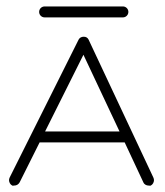

<svg xmlns="http://www.w3.org/2000/svg" viewBox="-20 -576 512 596"><path d="M361.5 -556H118.5C109.1 -556 101.5 -548.4 101.5 -539C101.5 -529.6 109.1 -522 118.5 -522H361.5C370.9 -522 378.5 -529.6 378.5 -539C378.5 -548.4 370.9 -556 361.5 -556ZM240 -462C233 -462 227 -459 224 -453L10 -25C9 -22 8 -20 8 -17C8 -10 12 -3 18 0C20 1 22 0 24 0C31 0 37 -3 41 -10L103 -134H367L425 -10C428 -3 435 0 441 0C444 0 446 1 448 0C454 -3 458 -10 458 -17C458 -20 457 -22 456 -25L255 -453C252 -459 247 -462 240 -462ZM239 -406 351 -168H120Z"/></svg>

Font: LetsTrace
Style: basic
Weight: 500
Version: Version 002.000